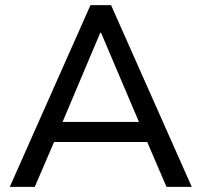

<svg xmlns="http://www.w3.org/2000/svg" viewBox="-20 -725 782 745"><path d="M18 0 331 -705H411L724 0H626L540 -200L584 -174H157L201 -200L115 0ZM369 -598 214 -231 189 -252H551L528 -231L372 -598Z"/></svg>

Font: Nunito Sans 12pt ExtraLight 11pt Medium
Style: Regular
Weight: 500
Version: Version 3.101;gftools[0.9.27]